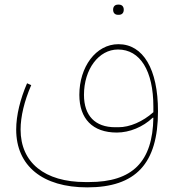

<svg xmlns="http://www.w3.org/2000/svg" viewBox="-20 -570 753 830"><path d="M490 -506H494C506 -506 515 -513 515 -528C515 -543 506 -550 494 -550H490C478 -550 469 -543 469 -528C469 -513 478 -506 490 -506ZM357 240C567 240 663 137 663 -89C663 -271 599 -379 492 -379C394 -379 323 -280 323 -160C323 -57 380 3 485 3C540 3 598 -21 640 -61H643C640 129 553 217 365 217H349C173 217 69 133 69 -10C69 -66 85 -133 115 -202L97 -210C68 -143 50 -72 50 -10C50 147 164 240 357 240ZM492 -20H478C391 -20 343 -70 343 -160C343 -271 407 -356 490 -356C586 -356 643 -264 643 -109V-85C597 -44 541 -20 492 -20Z"/></svg>

Font: IBM Plex Arabic Thin
Style: Regular
Weight: 100
Designer: Mike Abbink, Paul van der Laan, Pieter van Rosmalen, Wael Morcos, Khajak Apelian
Foundry: Bold Monday
Version: Version 1.0